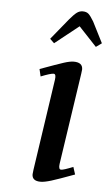

<svg xmlns="http://www.w3.org/2000/svg" viewBox="-49 -665 406 706"><g transform="rotate(5 154.0 -312.0)"><path d="M87.9 -405.8Q151.9 -429.2 174.6 -436.5Q197.3 -443.8 210.9 -443.8Q244.1 -443.8 244.1 -418Q244.1 -413.6 242.2 -401.9L191.9 -64.9Q189 -43.9 199.2 -43.9Q208.5 -43.9 243.2 -58.1L252 -30.8Q191.4 -8.3 166.5 -0.7Q141.6 6.8 127.9 6.8Q96.2 6.8 96.2 -18.1Q96.2 -21.5 98.1 -35.2L147.9 -372.1Q150.9 -393.1 141.1 -393.1Q129.9 -393.1 94.2 -378.9ZM117.2 -520 180.2 -597.2Q196.3 -616.2 206.1 -623.5Q215.8 -630.9 228 -630.9Q241.7 -630.9 249.5 -623.8Q257.3 -616.7 269 -597.2L308.1 -520L287.1 -504.9L221.2 -575.2L132.8 -504.9Z"/></g></svg>

Font: Dehuti Alt
Style: Bold-Italic
Weight: 700
Version: Version 1.2